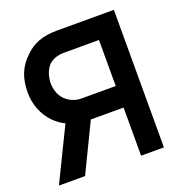

<svg xmlns="http://www.w3.org/2000/svg" viewBox="-134 -867 934 984"><g transform="rotate(-20 333.0 -375.0)"><path d="M593.5 0H469V-262.5H290.5L163.5 0H21L161.5 -288.5Q129 -303 99 -333.5Q68.5 -365 51 -408.8Q33.5 -452.5 33.5 -502Q33.5 -560.5 51 -604.8Q68.5 -649 108.5 -686.5Q140.5 -718.5 182.2 -734.2Q224 -750 284.5 -750H593.5ZM469 -380V-631H280Q221.5 -631 190.5 -597Q176 -579 168.2 -554.8Q160.5 -530.5 160.5 -506.5Q160.5 -484 167.8 -461.8Q175 -439.5 187.5 -424Q205 -403 229.8 -391.5Q254.5 -380 280 -380Z"/></g></svg>

Font: Russisch Sans
Style: Bold
Weight: 700
Designer: Michael Sharanda (font) & Cristiano Sobral (main changes)
Foundry: Michael Sharanda
Version: Version 2.00;September 8, 2020;FontCreator 13.0.0.2681 64-bi